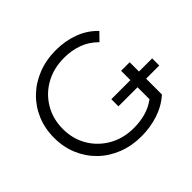

<svg xmlns="http://www.w3.org/2000/svg" viewBox="-163 -912 1124 1124"><g transform="rotate(-45 398.5 -350.0)"><path d="M421 6Q341 6 273.5 -20.5Q206 -47 156.5 -95Q107 -143 79.5 -208Q52 -273 52 -350Q52 -427 79.5 -492Q107 -557 157 -605Q207 -653 274.5 -679.5Q342 -706 422 -706Q501 -706 568 -680.5Q635 -655 682 -605L636 -558Q592 -602 539 -621Q486 -640 425 -640Q338 -640 270.5 -602.5Q203 -565 164 -499Q125 -433 125 -350Q125 -267 164 -201.5Q203 -136 270.5 -98Q338 -60 424 -60Q474 -60 520.5 -72.5Q567 -85 607 -115V-214H449V-273H607V-350H678V-273H787V-214H678V-83Q628 -38 561 -16Q494 6 421 6Z"/></g></svg>

Font: Montserrat
Style: Regular
Weight: 400
Designer: Julieta Ulanovsky
Foundry: Julieta Ulanovsky
Version: Version 9.000; ttfautohint (v1.8.4.7-5d5b)